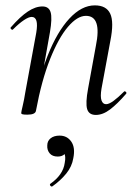

<svg xmlns="http://www.w3.org/2000/svg" viewBox="-20 -419 505 715"><path d="M337 9Q311 9 304.5 -13Q298 -35 308 -89L337 -248Q360 -360 300 -360Q268 -360 233 -319Q198 -278 166.5 -199Q135 -120 114 -7L102 -8Q123 -125 158 -213Q193 -301 238.5 -350Q284 -399 333 -399Q376 -399 390.5 -368Q405 -337 391 -267L358 -89Q353 -59 358 -45Q363 -31 375 -31Q386 -31 403 -43.5Q420 -56 441 -77Q444 -81 448.5 -77Q453 -73 449 -69Q417 -32 390 -11.5Q363 9 337 9ZM82 8Q68 8 63.5 6.5Q59 5 59 2Q59 -2 64.5 -25Q70 -48 74 -74L115 -297Q125 -356 98 -356Q87 -356 69 -344Q51 -332 29 -310Q26 -306 21.5 -310.5Q17 -315 21 -318Q55 -357 83.5 -376Q112 -395 138 -395Q162 -395 168.5 -373.5Q175 -352 166 -299L114 -7Q112 8 82 8ZM175 275Q171 277 167.5 272.5Q164 268 168 265Q191 249 204.5 229.5Q218 210 221 188Q226 162 218.5 150.5Q211 139 201 137L229 127Q230 146 220.5 155Q211 164 195 164Q175 164 165 152Q155 140 156 123Q156 106 168.5 96Q181 86 202 86Q230 86 245.5 108.5Q261 131 253 170Q248 201 227 227Q206 253 175 275Z"/></svg>

Font: Cormorant
Style: Italic
Weight: 400
Italic angle: -10°
Designer: Christian Thalmann (Catharsis Fonts)
Foundry: Catharsis Fonts
Version: Version 4.000